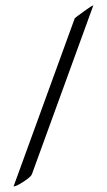

<svg xmlns="http://www.w3.org/2000/svg" viewBox="-20 -739 393 706"><path d="M254.9 -671.9Q258.8 -675.8 288.8 -697.5Q318.8 -719.2 323.2 -719.2Q154.3 -255.9 97.2 -98.1Q94.2 -89.4 68.1 -72Q42 -54.7 29.8 -53.2Z"/></svg>

Font: Anticva
Style: Regular
Weight: 400
Version: Version 1.000